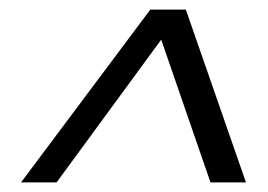

<svg xmlns="http://www.w3.org/2000/svg" viewBox="-20 -718 553 396"><path d="M290 -698.2H363.3L487.3 -341.8H414.1L312.5 -636.2L96.7 -341.8H23.4Z"/></svg>

Font: Sansation
Style: Italic
Weight: 400
Designer: Bernd Montag
Version: Version 1.301